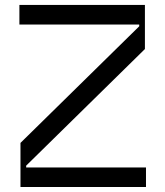

<svg xmlns="http://www.w3.org/2000/svg" viewBox="-20 -747 661 767"><path d="M563.2 0H61.8V-176.1L536.2 -642V-649.1H57.5V-727.3H558.9V-551.1L84.5 -85.2V-78.1H563.2Z"/></svg>

Font: Riot Sans
Style: Regular
Weight: 400
Designer: Rasmus Andersson
Foundry: rsms
Version: Version 4.001